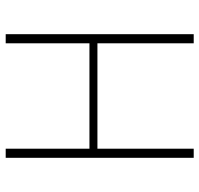

<svg xmlns="http://www.w3.org/2000/svg" viewBox="-33 -667 700 674"><g transform="rotate(-90 317.0 -330.0)"><path d="M100 0V-660H132V-366H502V-660H534V0H502V-338H132V0Z"/></g></svg>

Font: Source Sans 3
Style: Regular
Weight: 200
Designer: Paul D. Hunt
Foundry: Adobe
Version: Version 3.046;hotconv 1.0.118;makeotfexe 2.5.65603